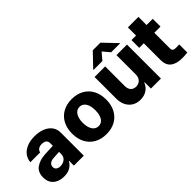

<svg xmlns="http://www.w3.org/2000/svg" viewBox="18 -1431 2120 2120"><g transform="rotate(-45 1077.5 -371.5)"><path d="M224.6 -313.5Q268.6 -316.4 332 -318.4Q339.8 -319.3 351.6 -319.3V-362.3Q351.6 -390.1 332.5 -405Q313.5 -419.9 279.3 -419.9Q246.1 -419.9 226.1 -406.2Q206.1 -392.6 201.2 -366.2H47.9Q51.3 -414.1 79.3 -452.9Q107.4 -491.7 159.4 -514.4Q211.4 -537.1 283.2 -537.1Q349.6 -537.1 402.6 -516.4Q455.6 -495.6 486.1 -455.8Q516.6 -416 516.6 -360.4V0H361.3V-74.2H357.4Q335 -33.2 296.4 -11.7Q257.8 9.8 203.1 9.8Q151.4 9.8 112.1 -7.8Q72.8 -25.4 50.5 -60.8Q28.3 -96.2 28.3 -147.5Q28.3 -229.5 82.5 -268.6Q136.7 -307.6 224.6 -313.5ZM252.9 -99.6Q280.8 -99.6 303.7 -110.8Q326.7 -122.1 339.8 -142.3Q353 -162.6 352.5 -188.5V-222.7H342.8L252 -216.8Q220.7 -212.9 202.6 -196.5Q184.6 -180.2 184.6 -154.3Q184.6 -127.9 203.4 -113.8Q222.2 -99.6 252.9 -99.6Z M596.7 -263.7Q596.7 -345.2 628.9 -407Q661.1 -468.8 721.4 -502.9Q781.7 -537.1 863.3 -537.1Q944.8 -537.1 1005.1 -502.9Q1065.4 -468.8 1097.7 -407Q1129.9 -345.2 1129.9 -263.7Q1129.9 -182.1 1097.7 -120.4Q1065.4 -58.6 1005.1 -24.4Q944.8 9.8 863.3 9.8Q781.7 9.8 721.4 -24.4Q661.1 -58.6 628.9 -120.4Q596.7 -182.1 596.7 -263.7ZM961.9 -264.6Q961.9 -309.1 950.4 -343.3Q939 -377.4 917 -396.2Q895 -415 864.3 -415Q816.9 -415 790.8 -374Q764.6 -333 764.6 -264.6Q764.6 -196.3 790.8 -155.3Q816.9 -114.3 864.3 -114.3Q895 -114.3 917 -133.1Q939 -151.9 950.4 -186Q961.9 -220.2 961.9 -264.6Z M1556.6 -530.3H1720.7V0H1564.5V-97.7H1558.6Q1540.5 -49.3 1498 -21.2Q1455.6 6.8 1396.5 6.8Q1342.8 6.8 1301.5 -17.8Q1260.3 -42.5 1237.5 -87.6Q1214.8 -132.8 1214.8 -192.4V-530.3H1379.9V-223.6Q1379.9 -180.2 1402.6 -155Q1425.3 -129.9 1464.8 -129.9Q1490.7 -129.9 1511.5 -141.6Q1532.2 -153.3 1544.4 -175.5Q1556.6 -197.8 1556.6 -228.5ZM1468.8 -674.8 1400.4 -593.8H1261.7V-598.6L1409.2 -752.9H1528.3L1675.8 -598.6V-593.8H1537.1Z M2123 -409.2H2026.4V-166Q2026.4 -140.6 2039.6 -131.3Q2052.7 -122.1 2080.1 -122.1Q2100.6 -122.1 2129.9 -124V2Q2107.9 4.9 2090.6 6.3Q2073.2 7.8 2047.9 7.8Q1958 7.8 1909.9 -30.5Q1861.8 -68.8 1862.3 -147.5V-409.2H1791V-530.3H1862.3V-657.2H2026.4V-530.3H2123Z"/></g></svg>

Font: Pretendard GOV ExtraBold
Style: Regular
Weight: 800
Designer: Base glyphs from Inter by Rasmus Andersson; Hangeul glyphs from Noto Sans CJK(Source Han Sans) by Jang Soo-young and Kan
Foundry: Kil Hyung-jin
Version: Version 1.309